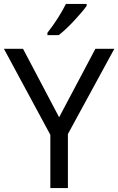

<svg xmlns="http://www.w3.org/2000/svg" viewBox="-30 -964 606 984"><path d="M414 -944V-934Q394 -905 349.5 -857.5Q305 -810 271 -784H213V-796Q269 -867 308 -944ZM273 -363 459 -714H556L318 -277V0H228V-273L-10 -714H88Z"/></svg>

Font: Advent Sans Logo
Style: Regular
Weight: 400
Designer: Types & Symbols
Foundry: Types & Symbols
Version: Version 1.002